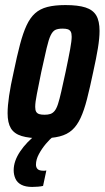

<svg xmlns="http://www.w3.org/2000/svg" viewBox="-20 -538 413 758"><path d="M144 8Q95 8 65.5 -1Q36 -10 23 -31.5Q10 -53 10 -91Q10 -120 16 -160.5Q22 -201 34 -254Q47 -317 59 -362.5Q71 -408 85 -438Q99 -468 118.5 -485.5Q138 -503 167 -510.5Q196 -518 238 -518Q288 -518 317.5 -508.5Q347 -499 360 -477Q373 -455 373 -416Q373 -387 366.5 -347.5Q360 -308 348 -254Q335 -192 323.5 -147Q312 -102 298 -72Q284 -42 264.5 -24.5Q245 -7 215.5 0.5Q186 8 144 8ZM156 -85Q169 -85 178.5 -88Q188 -91 195.5 -100Q203 -109 209 -127.5Q215 -146 222 -177Q229 -208 239 -254Q251 -311 257 -344Q263 -377 263 -393Q263 -407 259 -413.5Q255 -420 247.5 -422.5Q240 -425 227 -425Q209 -425 198.5 -420Q188 -415 180 -398.5Q172 -382 164 -347.5Q156 -313 143 -254Q132 -199 125.5 -166.5Q119 -134 119 -116Q119 -103 123 -96.5Q127 -90 135 -87.5Q143 -85 156 -85ZM107 200Q81 200 64.5 191.5Q48 183 41 167.5Q34 152 34 134Q34 98 59.5 60Q85 22 127 -10L191 0Q177 11 161 30Q145 49 133.5 70.5Q122 92 122 112Q122 123 128.5 129.5Q135 136 152 136Q154 136 156 136Q158 136 163 135L150 196Q142 198 130 199Q118 200 107 200Z"/></svg>

Font: Saira ExtraCondensed
Style: Bold Italic
Weight: 700
Width: 2
Italic angle: -12°
Designer: Hector Gatti with collaboration of the Omnibus-Type team
Foundry: Omnibus-Type
Version: Version 1.101